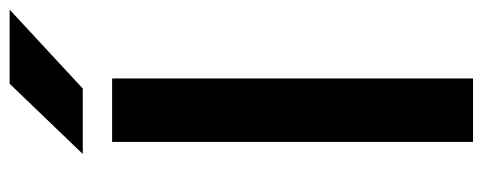

<svg xmlns="http://www.w3.org/2000/svg" viewBox="-322 -681 1003 399"><g transform="rotate(-90 179.5 -481.5)"><path d="M84 -750H216V0H84ZM205 -963H359L195 -811H59Z"/></g></svg>

Font: Unbounded
Style: Regular
Weight: 400
Designer: Luke Prowse, Jean-Baptiste Morizot, Fátima Lázaro, Florian Runge
Foundry: NaN
Version: Version 1.701;gftools[0.9.28.dev5+ged2979d]